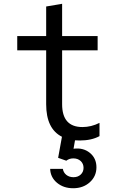

<svg xmlns="http://www.w3.org/2000/svg" viewBox="-20 -730 640 1011"><path d="M307.1 -181.2Q307.1 -61 414.1 -61Q460.4 -61 503.9 -83V-13.2Q461.9 9.8 399.9 9.8Q382.8 9.8 375 8.8L367.2 53.2Q418 46.4 452.9 74.7Q487.8 103 487.8 150.9Q487.8 198.2 452.9 229.7Q418 261.2 365.2 261.2Q314.5 261.2 280 232.4Q245.6 203.6 244.1 159.2H311Q314 178.7 329.3 190.9Q344.7 203.1 367.2 203.1Q390.1 203.1 405 189.2Q419.9 175.3 419.9 153.8Q419.9 131.8 404.8 117.9Q389.6 104 366.2 104Q344.7 104 329.1 116.2L286.1 101.1L306.2 -9.8Q223.1 -51.8 223.1 -181.2V-464.8H70.8V-540H223.1V-695.8L307.1 -710V-540H494.1V-464.8H307.1Z"/></svg>

Font: CommitMono
Style: Regular
Weight: 400
Monospace: yes
Designer: Eigil Nikolajsen
Foundry: Eigil Nikolajsen
Version: Version 1.143